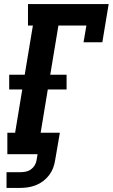

<svg xmlns="http://www.w3.org/2000/svg" viewBox="-20 -755 552 940"><path d="M12 165V88H79Q92 88 105.5 85.5Q119 83 130.5 75Q142 67 149.5 55Q157 43 159 29L164 0H16V-105H54L89 -317H25V-389H101L141 -630H117V-735H512L481 -548H389L403 -630H266L226 -389H306V-317H214L179 -105H273L250 29Q247 49 240 67.5Q233 86 220.5 102.5Q208 119 191.5 131.5Q175 144 156 151.5Q137 159 117.5 162Q98 165 79 165Z"/></svg>

Font: Iosevka Slab Extrabold Oblique
Style: Regular
Weight: 800
Italic angle: -9°
Monospace: yes
Designer: Belleve Invis
Foundry: Belleve Invis
Version: Version 11.1.1; ttfautohint (v1.8.3)